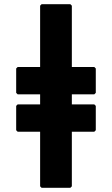

<svg xmlns="http://www.w3.org/2000/svg" viewBox="-20 -887 533 914"><path d="M171 -438V-390H64L57 -383V-267L64 -260H171V0L178 7H315L322 0V-260H429L436 -267V-383L429 -390H322V-438H429L436 -445V-561L429 -568H322V-860L315 -867H178L171 -860V-568H64L57 -561V-445L64 -438Z"/></svg>

Font: Hussar Woodtype
Style: Blk
Weight: 900
Foundry: Cannot Into Space Fonts
Version: Version 1.07